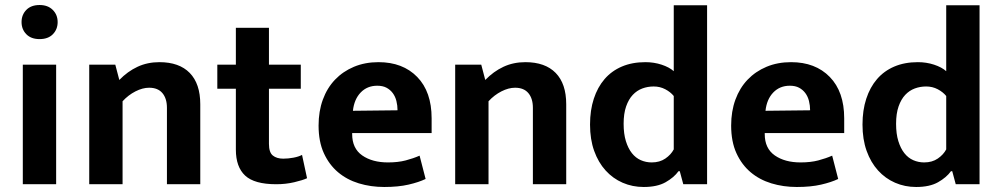

<svg xmlns="http://www.w3.org/2000/svg" viewBox="-20 -735 3990 766"><path d="M71 0V-477H204V0ZM138 -579Q104 -579 85 -598.5Q66 -618 66 -647Q66 -676 85 -695.5Q104 -715 138 -715Q171 -715 190.5 -695.5Q210 -676 210 -647Q210 -618 191 -598.5Q172 -579 138 -579Z M469 0H336V-477H440L456 -416Q489 -450 528.5 -468.5Q568 -487 616 -487Q695 -487 737 -444Q779 -401 779 -319V0H646V-305Q646 -342 628 -363.5Q610 -385 575 -385Q549 -385 520.5 -370.5Q492 -356 469 -331Z M1180 -381H1053V-161Q1053 -127 1068.5 -114.5Q1084 -102 1110 -102Q1130 -102 1151 -106Q1172 -110 1185 -117L1205 -24Q1188 -16 1154 -8Q1120 0 1082 0Q995 0 958 -34.5Q921 -69 921 -138V-381H847V-477H921V-624H1053V-477H1180Z M1702 -204H1385V-200Q1385 -143 1425 -115Q1465 -87 1528 -87Q1568 -87 1598.5 -95Q1629 -103 1654 -114L1678 -21Q1651 -8 1610 1.5Q1569 11 1513 11Q1459 11 1411.5 -3.5Q1364 -18 1328.5 -48Q1293 -78 1272 -124Q1251 -170 1251 -234Q1251 -291 1268 -337.5Q1285 -384 1316.5 -417Q1348 -450 1392 -468.5Q1436 -487 1490 -487Q1587 -487 1644.5 -428Q1702 -369 1702 -263ZM1566 -295Q1566 -314 1561.5 -332Q1557 -350 1547 -363.5Q1537 -377 1522 -385Q1507 -393 1485 -393Q1445 -393 1419 -366Q1393 -339 1388 -293Z M1929 0H1796V-477H1900L1916 -416Q1949 -450 1988.5 -468.5Q2028 -487 2076 -487Q2155 -487 2197 -444Q2239 -401 2239 -319V0H2106V-305Q2106 -342 2088 -363.5Q2070 -385 2035 -385Q2009 -385 1980.5 -370.5Q1952 -356 1929 -331Z M2668 -714H2801V0H2706L2692 -52H2687Q2669 -27 2635.5 -8Q2602 11 2548 11Q2503 11 2464 -6Q2425 -23 2396 -55Q2367 -87 2350.5 -133Q2334 -179 2334 -238Q2334 -295 2349 -341Q2364 -387 2392 -419.5Q2420 -452 2461 -469.5Q2502 -487 2555 -487Q2589 -487 2619.5 -477Q2650 -467 2668 -451ZM2668 -352Q2655 -368 2634 -379Q2613 -390 2588 -390Q2564 -390 2542.5 -382Q2521 -374 2504.5 -356.5Q2488 -339 2478 -310.5Q2468 -282 2468 -241Q2468 -201 2477 -172Q2486 -143 2501 -124Q2516 -105 2536.5 -96Q2557 -87 2580 -87Q2612 -87 2634.5 -102.5Q2657 -118 2668 -139Z M3348 -204H3031V-200Q3031 -143 3071 -115Q3111 -87 3174 -87Q3214 -87 3244.5 -95Q3275 -103 3300 -114L3324 -21Q3297 -8 3256 1.5Q3215 11 3159 11Q3105 11 3057.5 -3.5Q3010 -18 2974.5 -48Q2939 -78 2918 -124Q2897 -170 2897 -234Q2897 -291 2914 -337.5Q2931 -384 2962.5 -417Q2994 -450 3038 -468.5Q3082 -487 3136 -487Q3233 -487 3290.5 -428Q3348 -369 3348 -263ZM3212 -295Q3212 -314 3207.5 -332Q3203 -350 3193 -363.5Q3183 -377 3168 -385Q3153 -393 3131 -393Q3091 -393 3065 -366Q3039 -339 3034 -293Z M3755 -714H3888V0H3793L3779 -52H3774Q3756 -27 3722.5 -8Q3689 11 3635 11Q3590 11 3551 -6Q3512 -23 3483 -55Q3454 -87 3437.5 -133Q3421 -179 3421 -238Q3421 -295 3436 -341Q3451 -387 3479 -419.5Q3507 -452 3548 -469.5Q3589 -487 3642 -487Q3676 -487 3706.5 -477Q3737 -467 3755 -451ZM3755 -352Q3742 -368 3721 -379Q3700 -390 3675 -390Q3651 -390 3629.5 -382Q3608 -374 3591.5 -356.5Q3575 -339 3565 -310.5Q3555 -282 3555 -241Q3555 -201 3564 -172Q3573 -143 3588 -124Q3603 -105 3623.5 -96Q3644 -87 3667 -87Q3699 -87 3721.5 -102.5Q3744 -118 3755 -139Z"/></svg>

Font: Ek Mukta
Style: Bold
Weight: 700
Designer: Girish Dalvi and Yashodeep Gholap
Foundry: Ek Type
Version: Version 2.538;PS 1.002;hotconv 16.6.51;makeotf.lib2.5.65220;